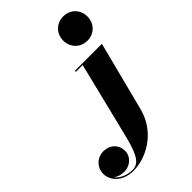

<svg xmlns="http://www.w3.org/2000/svg" viewBox="-553 -866 1232 1232"><g transform="rotate(-45 63.0 -250.0)"><path d="M165.5 -650C165.5 -587 212.5 -539.5 275.5 -539.5C338.5 -539.5 385 -587 385 -650C385 -713 338.5 -760 275.5 -760C212.5 -760 165.5 -713 165.5 -650ZM326.5 -460H81.5V-451H143L21 43.5C-9.5 167 -34.5 251.5 -104.5 251.5C-161 251.5 -202.5 228.5 -226 198.5C-207 214 -181 222.5 -153.5 222.5C-95 222.5 -53.5 178.5 -53.5 133C-53.5 73 -96.5 34 -154.5 34C-211.5 34 -257.5 77.5 -257.5 138.5C-257.5 190 -211 260 -104.5 260C5.5 260 161.5 184 205.5 11.5Z"/></g></svg>

Font: Bodoni* 24pt Fatface
Style: Italic
Weight: 900
Italic angle: -13°
Version: Version 2.3